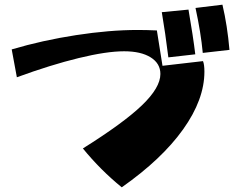

<svg xmlns="http://www.w3.org/2000/svg" viewBox="-20 -756 1030 820"><path d="M815 -722 930 -736Q951 -647 960 -543L846 -530Q838 -616 815 -722ZM671 -704 785 -715Q805 -599 814 -524L699 -511Q686 -616 671 -704ZM334 -122Q508 -231 586.5 -306.5Q665 -382 665 -440Q665 -485 623.5 -511Q582 -537 510 -537Q435 -537 316 -508Q197 -479 52 -426L30 -545Q162 -584 305 -606Q448 -628 568 -628Q606 -628 650 -626L674 -475L847 -495Q853 -480 853 -450Q853 -331 762 -203.5Q671 -76 500 44Q409 -30 334 -122Z"/></svg>

Font: Otomanopee
Style: Regular
Weight: 400
Designer: Das Ende der Wildnis
Foundry: Gutenberg Labo
Version: Version 3.000